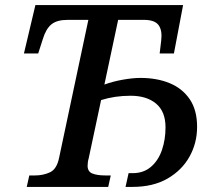

<svg xmlns="http://www.w3.org/2000/svg" viewBox="-20 -734 847 754"><path d="M85 0 95 -45H117Q150 -45 176.5 -57.5Q203 -70 212 -114L327 -656H246Q203 -656 181.5 -638Q160 -620 148 -580L130 -524H74L119 -714H699L663 -524H607L613 -574Q618 -614 603 -635Q588 -656 545 -656H444L390 -402Q423 -414 462 -421Q501 -428 532 -428Q596 -428 646 -407.5Q696 -387 725 -344.5Q754 -302 754 -236Q754 -172 724 -118.5Q694 -65 637.5 -32.5Q581 0 500 0H473L485 -54H501Q544 -54 573 -79Q602 -104 616 -145Q630 -186 630 -234Q630 -296 593 -327Q556 -358 493 -358Q431 -358 377 -341L328 -111Q326 -105 325 -96.5Q324 -88 324 -83Q324 -60 343 -52.5Q362 -45 394 -45H415L405 0Z"/></svg>

Font: Noto Serif Medium
Style: Italic
Weight: 500
Italic angle: -12°
Designer: Monotype Design Team
Foundry: Monotype Imaging Inc.
Version: Version 2.014; ttfautohint (v1.8.4.7-5d5b)